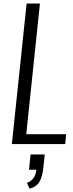

<svg xmlns="http://www.w3.org/2000/svg" viewBox="-20 -830 422 1106"><path d="M150.4 256.8 135.3 223.6Q183.6 205.1 189.5 147.9H147L156.2 59.6H237.8L229.5 137.7Q223.6 190.4 206.5 218.5Q189.5 246.6 150.4 256.8ZM48.3 0 133.3 -809.6H210L131.3 -57.1H361.3L355.5 0Z"/></svg>

Font: Oswald
Style: Light
Weight: 300
Designer: Vernon Adams
Foundry: Vernon Adams
Version: 3.0; ttfautohint (v0.95.6-bc232) -l 8 -r 50 -G 200 -x 0 -w "